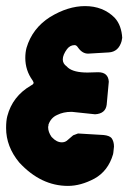

<svg xmlns="http://www.w3.org/2000/svg" viewBox="-31 -599 421 630"><path d="M192 11Q103 11 32 -66Q-11 -118 -11 -179Q-11 -203 -7 -218Q10 -283 70 -318Q72 -320 74 -320L78 -324Q80 -326 79 -329L76 -335Q52 -368 52 -409Q52 -427 56 -442Q75 -506 133 -543Q192 -579 248 -579Q307 -579 345 -541Q357 -528 363 -511Q369 -494 370 -475L368 -464Q358 -429 326 -427L258 -423Q239 -423 225 -443Q220 -451 214 -451Q199 -451 189 -438Q175 -419 175 -404Q175 -390 188 -381L192 -377Q211 -361 256 -361L291 -362Q324 -362 326 -331L319 -255Q315 -226 281 -224L205 -232H203Q177 -232 157 -222Q136 -213 128 -190V-187L127 -183V-181Q127 -166 138 -150L140 -148Q155 -132 172 -132Q181 -132 188 -137L209 -155L225 -161L309 -156Q328 -154 335 -146Q343 -135 343 -118L341 -99L340 -93Q324 -38 279 -13Q234 11 192 11Z"/></svg>

Font: Bangerz
Style: Bold
Weight: 700
Designer: vernon adams
Foundry: Vernon Adams
Version: Version 2.10;February 7, 2025;FontCreator 13.0.0.2683 64-bit